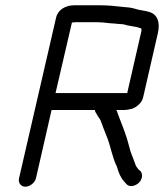

<svg xmlns="http://www.w3.org/2000/svg" viewBox="-20 -681 620 726"><path d="M192 -614 52 -7C48 10 59 25 76 25C93 25 112 10 116 -7L175 -265H339C339 -260 341 -256 344 -252L351 -240C356 -234 359 -229 361 -224L371 -197C375 -185 380 -176 382 -169C398 -132 404 -86 422 -51C429 -27 435 -11 450 6L458 15C469 27 488 24 503 12C518 -1 521 -21 512 -33L503 -41C497 -49 494 -52 491 -62C484 -83 474 -102 469 -125C459 -165 447 -195 433 -231L423 -258C423 -261 421 -263 419 -265H445C458 -265 469 -267 480 -270C496 -276 516 -291 521 -312L577 -556C586 -596 576 -625 547 -635C531 -641 506 -642 490 -648C477 -652 460 -654 443 -655C418 -658 388 -661 359 -661H260C229 -661 199 -645 192 -614ZM266 -597H344C362 -597 381 -595 397 -593C404 -593 411 -592 422 -591C435 -590 449 -590 458 -586C474 -582 498 -580 513 -574C514 -574 515 -571 515 -569C515 -564 514 -559 513 -556L461 -329H190L252 -596C253 -596 265 -597 266 -597Z"/></svg>

Font: Electronic
Style: SeBdIt
Weight: 600
Version: Version 1.011